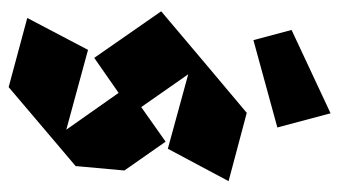

<svg xmlns="http://www.w3.org/2000/svg" viewBox="-186 -578 766 433"><g transform="rotate(90 196.5 -361.0)"><path d="M176 2 20 -40 92 -177 272 -128 189 -246 110 -191 5 -342 121 -440 234 -535 388 -494 315 -357 147 -403 221 -297 299 -352 364 -259 354 -149 315 -116ZM70 -550 47 -636 235 -724 267 -604Z"/></g></svg>

Font: Blaka
Style: Regular
Weight: 400
Designer: Mohamed Gaber
Foundry: Kief Type Foundry
Version: Version 1.003; ttfautohint (v1.8.4.7-5d5b)